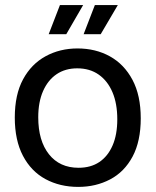

<svg xmlns="http://www.w3.org/2000/svg" viewBox="-20 -720 610 753"><path d="M287 13Q215 13 158.5 -17.5Q102 -48 70 -109Q38 -170 38 -259Q38 -349 70.5 -409Q103 -469 159 -499.5Q215 -530 284 -530Q355 -530 411 -499Q467 -468 499.5 -407Q532 -346 532 -256Q532 -166 500 -106Q468 -46 412 -16.5Q356 13 287 13ZM288 -62Q336 -62 369.5 -84.5Q403 -107 421.5 -149.5Q440 -192 440 -252Q440 -314 421 -358.5Q402 -403 367 -427.5Q332 -452 283 -452Q236 -452 202 -429Q168 -406 149 -363Q130 -320 130 -260Q130 -168 172 -115Q214 -62 288 -62ZM240 -586H171L215 -700H306ZM375 -586H308L352 -700H442Z"/></svg>

Font: Bricolage Grotesque 72pt
Style: Regular
Weight: 400
Version: Version 1.001;gftools[0.9.33.dev8+g029e19f]